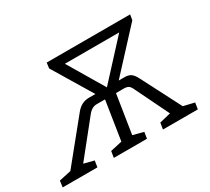

<svg xmlns="http://www.w3.org/2000/svg" viewBox="-168 -926 1260 1154"><g transform="rotate(-30 462.5 -349.0)"><path d="M837 -62 913 -44 906 0H664L671 -44L749 -63L637 -293Q627 -316 615.5 -323.5Q604 -331 583 -331H529L487 -63L560 -44L553 0H323L330 -44L411 -62L453 -331H395Q360 -331 332 -294L146 -62L216 -44L209 0H-32L-26 -44L57 -62L281 -338Q302 -365 325 -376.5Q348 -388 375 -388H419L255 -660L260 -698H839L833 -661L581 -388H622Q648 -388 664.5 -377Q681 -366 698 -332ZM728 -637H351L499 -388Z"/></g></svg>

Font: Bitter Pro
Style: Italic
Weight: 400
Italic angle: -9°
Designer: Sol Matas, and Bitter project Authors
Foundry: Sol Matas
Version: Version 1.010